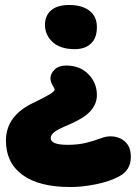

<svg xmlns="http://www.w3.org/2000/svg" viewBox="-20 -567 547 773"><path d="M280.8 -369.1Q222.7 -369.1 191.9 -397.7Q161.1 -426.3 161.1 -466.8Q161.1 -504.4 186 -525.6Q210.9 -546.9 257.8 -546.9Q310.5 -546.9 340.3 -523.7Q370.1 -500.5 370.1 -458Q370.1 -414.1 346.2 -391.6Q322.3 -369.1 280.8 -369.1ZM263.2 186Q137.2 186 70.6 137.2Q3.9 88.4 3.9 -1Q3.9 -102.5 118.2 -154.8Q168.5 -179.7 184.3 -189.9Q200.2 -200.2 200.2 -207Q200.2 -209 191.7 -223.6Q183.1 -238.3 183.1 -251Q183.1 -271 200 -287.1Q216.8 -303.2 246.1 -303.2Q301.8 -303.2 335.9 -268.3Q370.1 -233.4 370.1 -184.1Q370.1 -148.9 344.5 -120.1Q318.8 -91.3 256.8 -64.9Q211.4 -45.9 197.8 -34.7Q184.1 -23.4 184.1 -11.2Q184.1 16.1 252 16.1Q295.4 16.1 328.4 7.6Q361.3 -1 383.8 -9.5Q406.2 -18.1 423.8 -18.1Q460 -18.1 483.4 3.2Q506.8 24.4 506.8 64.9Q506.8 119.1 458 144Q421.4 163.6 366.7 174.8Q312 186 263.2 186Z"/></svg>

Font: Shantell Sans Irregular Bouncy
Style: Regular
Weight: 800
Designer: Stephen Nixon, Anya Danilova, Shantell Martin
Foundry: Arrow Type
Version: Version 1.006;[9816181b4]